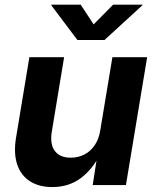

<svg xmlns="http://www.w3.org/2000/svg" viewBox="-20 -775 651 804"><path d="M198.7 8.3Q143.1 8.3 105.2 -16.1Q67.4 -40.5 52 -86.4Q36.6 -132.3 46.9 -196.8L103 -535.6H248.5L196.8 -222.7Q188.5 -171.4 209.5 -143.1Q230.5 -114.7 276.4 -114.7Q307.1 -114.7 332.8 -127.7Q358.4 -140.6 376.2 -166.3Q394 -191.9 399.9 -229.5L450.7 -535.6H596.2L507.3 0H368.2L389.2 -135.7H402.8Q369.1 -66.9 318.6 -29.3Q268.1 8.3 198.7 8.3ZM317.9 -755.4 372.1 -672.9 453.6 -755.4H576.7L576.2 -752.9L417.5 -607.4H304.2L194.8 -752.9L195.3 -755.4Z"/></svg>

Font: Inter 20pt
Style: Bold Italic
Weight: 700
Italic angle: -9.3988°
Version: Version 4.001;git-66647c0bb